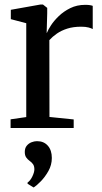

<svg xmlns="http://www.w3.org/2000/svg" viewBox="-20 -568 452 852"><path d="M27 0V-38.5L96.5 -48.5V-465L28 -483V-524.5L160 -548H170.5L189.5 -533V-508.5L187 -421.5L189 -424Q193 -435 206 -455.2Q219 -475.5 240.8 -496.5Q262.5 -517.5 292 -532Q321.5 -546.5 358 -546.5Q371 -546.5 378.8 -545.2Q386.5 -544 391.5 -542V-439Q386 -442.5 373 -446Q360 -449.5 340.5 -449.5Q305 -449.5 278.5 -441Q252 -432.5 232.5 -419Q213 -405.5 199 -390L199.5 -49L307 -38V0ZM210 133Q210 164 194.8 191Q179.5 218 160.5 237.2Q141.5 256.5 130 263.5H128.5L102.5 247.5L102 242.5Q115.5 232.5 124 214.2Q132.5 196 132.5 183.5Q132.5 169.5 126.8 161Q121 152.5 111 145.5Q102.5 139.5 96.2 130.5Q90 121.5 90 106.5Q90 89 98.8 78.5Q107.5 68 120 63.2Q132.5 58.5 143 58.5H145.5Q174.5 58.5 192.2 78.5Q210 98.5 210 133Z"/></svg>

Font: Merriweather 60pt
Style: Regular
Weight: 400
Version: Version 2.100